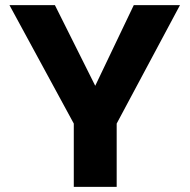

<svg xmlns="http://www.w3.org/2000/svg" viewBox="-20 -732 743 752"><path d="M269 -248 17 -712H195L353 -396L504 -712H685L437 -248V0H269Z"/></svg>

Font: Metropolitano
Style: Bold
Weight: 700
Designer: Fonts by Alex Slobzheninov & Chris M. Simpson / Changes by Cristiano Sobral
Foundry: Fonts by Alex Slobzheninov & Chris M. Simpson / Changes by Cristiano Sobral
Version: Version 1.00;August 30, 2020;FontCreator 13.0.0.2681 64-bit